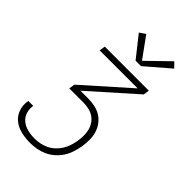

<svg xmlns="http://www.w3.org/2000/svg" viewBox="-284 -854 1167 1167"><g transform="rotate(45 300.0 -270.5)"><path d="M218 215Q192 215 166.5 211.5Q141 208 118 199.5Q95 191 76 176Q57 161 45 140Q33 119 29 94Q25 69 30 43Q30 43 30 42.5Q30 42 30 42H72Q72 42 72 42Q72 42 72 43Q69 63 72 82.5Q75 102 84 118Q93 134 108 146Q123 158 140.5 164.5Q158 171 177.5 174Q197 177 218 177Q240 177 263.5 172.5Q287 168 309 157.5Q331 147 349.5 130Q368 113 381 92.5Q394 72 401.5 49.5Q409 27 413 4Q417 -20 417.5 -44.5Q418 -69 412.5 -91.5Q407 -114 394.5 -133Q382 -152 363.5 -164.5Q345 -177 321.5 -182.5Q298 -188 274 -188H152L158 -226L446 -482H119L125 -520H504L498 -482L210 -226H274Q305 -226 334 -220Q363 -214 387 -199Q411 -184 428 -160.5Q445 -137 453 -109Q461 -81 460.5 -51Q460 -21 455 10Q450 37 441 64.5Q432 92 416 116.5Q400 141 377 161Q354 181 327.5 193Q301 205 273 210Q245 215 218 215ZM318 -592 211 -727 249 -753 346 -619 487 -756 518 -724 365 -592Z"/></g></svg>

Font: Iosevka SS04 XLt Ex
Style: Italic
Weight: 200
Width: 7
Italic angle: -9°
Monospace: yes
Designer: Belleve Invis
Foundry: Belleve Invis
Version: Version 19.0.0; ttfautohint (v1.8.4)